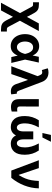

<svg xmlns="http://www.w3.org/2000/svg" viewBox="1368 -2194 1030 3806"><g transform="rotate(90 1883.0 -291.0)"><path d="M57.2 -547.6Q96.2 -547.6 124.3 -542.8Q152.3 -538 173.8 -525.7Q195.3 -513.5 212.5 -492Q229.8 -470.5 247.2 -437.5L315.3 -309.3L443.9 -545.5H595.5L390.6 -170.5L502.8 41.2Q511.4 57.5 517.8 66.9Q524.1 76.3 531.2 81Q538.4 85.6 547.8 86.8Q557.2 88.1 571.7 88.1H604.4V204.5H571.7Q533 204.5 505.1 199.8Q477.3 195 455.8 182.9Q434.3 170.8 416.9 149.9Q399.5 128.9 382.1 96.6L314.3 -33.7L186.1 204.5H34.1L239.3 -173.3L126.4 -381.7Q116.5 -399.9 110.4 -410Q104.4 -420.1 97.7 -424.7Q90.9 -429.3 81.9 -430.2Q72.8 -431.1 57.2 -431.1H24.9V-547.6Z M687.9 -419Q703.5 -450.6 725.1 -475.3Q746.8 -500 773.1 -517.2Q799.4 -534.4 829.9 -543.5Q860.4 -552.6 893.8 -552.6Q926.5 -552.6 954.9 -543.9Q983.3 -535.2 1006.7 -518.6Q1030.2 -502.1 1048.3 -478.3Q1066.4 -454.5 1078.1 -424.7H1080.6L1105.8 -545.5H1220.5L1161.2 -272.7L1227.6 0H1111.2L1082.7 -124.3H1079.9Q1068.9 -95.2 1052 -71.4Q1035.2 -47.6 1011.7 -27.3Q985.8 -5.3 955.3 3Q924.7 11.4 891.3 11.4Q856.9 11.4 826.9 2.1Q796.9 -7.1 769.9 -25.2Q743.3 -43 722.3 -68.4Q701.3 -93.8 686.6 -125.4Q671.9 -157 664.1 -194.1Q656.2 -231.2 656.2 -272.7Q656.2 -355.1 687.9 -419ZM833.8 -157.7Q864.7 -111.5 913.7 -111.5Q932.2 -111.5 948.7 -117.7Q965.2 -123.9 979.4 -137.4Q1008.2 -165.1 1023.6 -199Q1039.1 -233 1048.7 -271.3L1049 -272.7L1048.7 -274.1Q1044 -293 1039.1 -310.9Q1034.1 -328.8 1027 -345.7Q1019.9 -362.6 1009.9 -378.2Q1000 -393.8 985.1 -407.7Q959.2 -432.2 918.3 -432.2Q897 -432.2 880.1 -425.4Q863.3 -418.7 850.5 -407.1Q837.7 -395.6 828.7 -380Q819.6 -364.3 813.9 -346.8Q808.2 -329.2 805.6 -310.5Q802.9 -291.9 802.9 -273.8Q802.9 -204.2 833.8 -157.7Z M1489.3 -521.3 1476.6 -553.3Q1458.5 -599.1 1437.1 -609Q1428.3 -613.3 1413.7 -613.3Q1395.2 -613.3 1367.9 -605.8L1333.8 -723Q1352.3 -729.8 1372 -733.5Q1391.7 -737.2 1414.4 -737.2Q1483.7 -737.2 1531.8 -703.8Q1579.9 -670.5 1604.8 -604.4L1771.3 -166.2Q1777.3 -150.9 1782.5 -139.9Q1787.6 -128.9 1792.6 -121.8Q1802.2 -108.7 1821.7 -108.7Q1825.6 -108.7 1829.9 -109.2Q1834.2 -109.7 1837 -110.1L1850.5 1.1Q1835.6 6 1820.5 7.5Q1805.4 8.9 1790.1 8.9Q1739.3 8.9 1703.8 -15.3Q1668.3 -39.4 1649.1 -89.1L1566.8 -324.6H1559.7L1448.2 0H1292.6Z M1945.3 -545.5H2092.3L2090.6 -170.8Q2090.6 -154.5 2094.3 -143.8Q2098 -133.2 2105.5 -127.1Q2112.9 -121.1 2123.6 -118.6Q2134.2 -116.1 2148.1 -116.1Q2162.3 -116.1 2172.6 -117.2Q2182.9 -118.3 2191.1 -119V-7.8Q2172.6 -1.4 2149.7 2.5Q2126.8 6.4 2101.2 6.4Q2030.2 6.4 1987.9 -30.5Q1945.7 -67.5 1945.3 -152.7Z M2280.2 -270.6Q2280.9 -348 2302.2 -416Q2323.5 -484 2364.3 -545.5H2504.6Q2483.3 -505.3 2468.2 -469.1Q2453.1 -432.9 2443.7 -399.1Q2434.3 -365.4 2429.9 -333.8Q2425.4 -302.2 2425.4 -271.3Q2425.4 -234 2430.9 -204Q2436.4 -174 2446.9 -153.2Q2457.4 -132.5 2472.8 -121.3Q2488.3 -110.1 2507.8 -110.1Q2525.2 -110.1 2539.4 -118.6Q2553.6 -127.1 2563.7 -144Q2573.9 -160.9 2579.4 -185.5Q2584.9 -210.2 2584.9 -242.2V-435.4H2742.5V-242.2Q2742.5 -210.2 2748.2 -185.5Q2753.9 -160.9 2764 -144Q2774.1 -127.1 2788.4 -118.6Q2802.6 -110.1 2819.6 -110.1Q2839.8 -110.1 2855.3 -121.3Q2870.7 -132.5 2881.2 -153.2Q2891.7 -174 2897 -204Q2902.3 -234 2902.3 -271.3Q2902.3 -301.8 2897.9 -333.6Q2893.5 -365.4 2884.1 -399.1Q2874.6 -432.9 2859.6 -469.3Q2844.5 -505.7 2823.2 -545.5H2963.4Q3004.3 -484 3025.7 -416Q3047.2 -348 3047.6 -270.6Q3048.3 -130.3 2989.7 -60.7Q2930.8 9.9 2830.6 9.9Q2770.6 9.9 2729 -17Q2687.5 -44 2663.7 -93Q2640.3 -44 2598.5 -17Q2556.8 9.9 2496.8 9.9Q2398.1 9.9 2338.1 -60.7Q2279.1 -130.3 2280.2 -270.6ZM2654.5 -785.5H2789.8L2705.6 -616.8H2616.5Z M3156.2 -545.5H3312.5L3445.7 -148.4H3451.3Q3472.7 -183.6 3489 -215.6Q3505.3 -247.5 3517.6 -278.4Q3529.8 -309.3 3538.4 -340Q3546.9 -370.7 3552.6 -403.1Q3558.2 -435.4 3561.6 -470.5Q3565 -505.7 3566.8 -545.5H3713.8Q3712.4 -470.5 3697.4 -397.5Q3682.5 -324.6 3655.7 -255.3Q3628.9 -186.1 3590.9 -121.8Q3552.9 -57.5 3505.3 0H3361.2Z"/></g></svg>

Font: Inter P
Style: Bold
Weight: 700
Designer: Rasmus Andersson
Foundry: rsms
Version: Version 3.018;git-588b23468